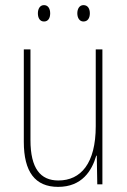

<svg xmlns="http://www.w3.org/2000/svg" viewBox="-20 -720 498 750"><path d="M128 -668C128 -651 135 -636 152 -636C168 -636 176 -649 176 -668C176 -686 168 -700 152 -700C135 -700 128 -684 128 -668ZM282 -668C282 -651 290 -636 306 -636C323 -636 331 -650 331 -668C331 -686 323 -700 306 -700C290 -700 282 -685 282 -668ZM380 -527H354V-227C354 -82 296 -15 208 -15C138 -15 99 -62 99 -173V-527H73V-166C73 -49 117 10 207 10C300 10 339 -53 356 -112H358L360 0H380Z"/></svg>

Font: Noto Sans Kannada Condensed Thin
Style: Regular
Weight: 100
Width: 3
Designer: Jelle Bosma - Monotype Design Team
Foundry: Monotype Imaging Inc.
Version: Version 2.005